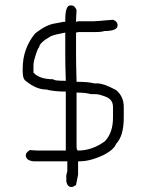

<svg xmlns="http://www.w3.org/2000/svg" viewBox="-20 -708 540 731"><path d="M252 -687.5Q264.2 -687.5 271.5 -669.9Q269.5 -639.2 269.5 -625H271.5Q274.9 -627 279.3 -627H335.9Q344.7 -627 410.2 -632.8Q427.7 -626.5 427.7 -611.3Q427.7 -589.8 377 -589.8Q367.2 -585.9 341.8 -585.9H279.3L269.5 -584V-498Q269.5 -467.3 271.5 -396.5H273.4Q317.9 -396.5 337.9 -390.6H349.6Q374.5 -390.6 421.9 -365.2Q451.2 -340.8 451.2 -300.8V-259.8Q451.2 -190.4 421.9 -160.2Q414.6 -139.6 377 -119.1Q324.2 -93.8 283.2 -93.8H277.3V-43L269.5 -3.9Q259.3 3.9 252 3.9Q236.3 3.9 232.4 -17.6V-41Q232.4 -43 236.3 -56.6V-93.8H107.4Q78.1 -97.2 78.1 -117.2Q78.1 -127 93.8 -136.7Q116.7 -134.8 127 -134.8H230.5V-359.4Q184.6 -359.4 156.2 -367.2Q118.2 -367.2 80.1 -398.4Q66.4 -405.8 66.4 -435.5V-447.3Q66.4 -522.5 113.3 -580.1Q156.2 -614.7 191.4 -619.1Q193.4 -619.1 222.7 -625H228.5V-632.8Q228.5 -687.5 248 -687.5ZM107.4 -457V-431.6Q129.9 -406.2 183.6 -406.2Q183.6 -400.4 226.6 -400.4H230.5Q228.5 -462.4 228.5 -492.2V-584Q187.5 -576.2 173.8 -570.3Q128.9 -544.9 128.9 -527.3Q123.5 -527.3 109.4 -476.6Q107.4 -466.3 107.4 -457ZM271.5 -355.5V-150.4Q271.5 -135.7 277.3 -134.8Q330.6 -134.8 378.9 -169.9Q410.2 -202.1 410.2 -259.8V-300.8Q410.2 -327.1 386.7 -337.9Q358.4 -349.6 343.8 -349.6H326.2Q306.2 -355.5 271.5 -355.5Z"/></svg>

Font: CEF Fonts CJK Mono
Style: Regular
Weight: 400
Designer: PartyBoss (派对大魔王)
Version: Release 2.25